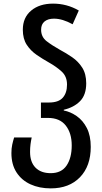

<svg xmlns="http://www.w3.org/2000/svg" viewBox="-20 -790 565 1060"><path d="M260 250Q197 250 148 227.5Q99 205 71 161.5Q43 118 43 55Q43 29 47.5 8.5Q52 -12 58 -31H155Q151 -13 148.5 6.5Q146 26 146 49Q146 105 176 135.5Q206 166 260 166Q319 166 347.5 124Q376 82 376 13Q376 -55 343 -97Q310 -139 245 -139H206V-224H250Q303 -224 326.5 -250.5Q350 -277 350 -323Q350 -368 320.5 -395Q291 -422 250 -445Q216 -464 182.5 -487Q149 -510 127.5 -543Q106 -576 106 -626Q106 -693 152 -731.5Q198 -770 273 -770Q349 -770 415 -732L381 -656Q325 -687 278 -687Q245 -687 226 -671.5Q207 -656 207 -626Q207 -586 237.5 -562.5Q268 -539 311 -515Q345 -497 378.5 -474Q412 -451 434 -416.5Q456 -382 456 -330Q456 -266 422 -231.5Q388 -197 332 -184V-180Q369 -173 403.5 -149Q438 -125 459.5 -83Q481 -41 481 21Q481 127 421.5 188.5Q362 250 260 250Z"/></svg>

Font: Noto Sans Georgian SemiCondensed Medium
Style: Regular
Weight: 500
Width: 4
Designer: Monotype Design Team, Akaki Razmadze
Foundry: Google LLC
Version: Version 2.005; ttfautohint (v1.8.4.7-5d5b)